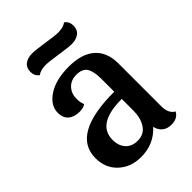

<svg xmlns="http://www.w3.org/2000/svg" viewBox="-210 -798 920 920"><g transform="rotate(-45 250.0 -338.5)"><path d="M391 -696Q412 -681 412 -653Q412 -625 393 -610.5Q374 -596 344 -596Q322 -596 263.5 -605Q205 -614 185 -614Q149 -614 130 -599Q109 -614 109 -642Q109 -670 128 -684.5Q147 -699 177 -699Q200 -699 258.5 -690Q317 -681 336 -681Q372 -681 391 -696ZM339 -40Q283 22 196 22Q127 22 82 -20Q37 -62 37 -129Q37 -291 326 -291V-378Q326 -428 311 -452.5Q296 -477 255 -477Q218 -477 196 -453.5Q174 -430 174 -394Q174 -371 182 -351Q168 -340 141 -340Q105 -340 84 -358Q63 -376 63 -410Q63 -460 115.5 -495Q168 -530 257 -530Q344 -530 390 -489.5Q436 -449 436 -372V-82Q436 -33 467 -16Q451 15 408 15Q380 15 362 0Q344 -15 339 -40ZM239 -45Q283 -45 305 -78.5Q327 -112 327 -162V-241Q157 -241 157 -133Q157 -93 179 -69Q201 -45 239 -45Z"/></g></svg>

Font: Sansita
Style: Regular
Weight: 400
Designer: Pablo Cosgaya
Foundry: Omnibus-Type
Version: Version 1.006;hotconv 1.0.109;makeotfexe 2.5.65596